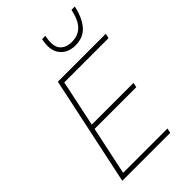

<svg xmlns="http://www.w3.org/2000/svg" viewBox="-279 -1076 1184 1184"><g transform="rotate(-45 313.5 -484.0)"><path d="M58 0Q71 -60.5 82.8 -116.8Q94.5 -173 108.5 -238.5L158 -472Q172.5 -539.5 184.5 -596.2Q196.5 -653 209 -713H627L620 -682H234Q223 -629.5 212.5 -579.5Q202 -529.5 190 -473L170 -378H534L527 -347H163.5L141 -241Q129 -184.5 118.2 -134Q107.5 -83.5 96.5 -31H483L476 0ZM445 -794Q377.5 -794 342.8 -839.2Q308 -884.5 326 -967L355 -968Q338.5 -890 364.8 -857.5Q391 -825 444 -825Q497.5 -825 531.5 -857.8Q565.5 -890.5 582 -967H611Q593 -884.5 553.2 -839.2Q513.5 -794 445 -794Z"/></g></svg>

Font: Commissioner Thin
Style: Italic
Weight: 100
Italic angle: -12°
Designer: Kostas Bartsokas
Foundry: Kostas Bartsokas
Version: Version 1.000; ttfautohint (v1.8.3)